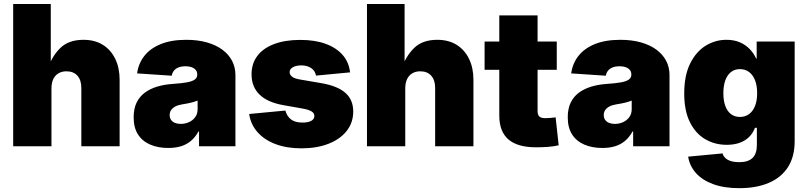

<svg xmlns="http://www.w3.org/2000/svg" viewBox="-20 -748 4132 982"><path d="M243.2 -295.4V0H47.4V-727.5H239.7V-395.5H224.6Q244.6 -459 287.6 -501.7Q330.6 -544.4 406.7 -544.4Q464.8 -544.4 506.1 -518.6Q547.4 -492.7 569.6 -446.5Q591.8 -400.4 591.8 -340.3V0H396V-298.3Q396 -338.4 376 -360.8Q356 -383.3 319.8 -383.3Q296.4 -383.3 279.1 -373Q261.7 -362.8 252.4 -343.3Q243.2 -323.7 243.2 -295.4Z M840.8 8.8Q788.6 8.8 748.5 -8.3Q708.5 -25.4 686 -60.1Q663.6 -94.7 663.6 -147.9Q663.6 -192.4 678.7 -223.4Q693.8 -254.4 721.2 -274.4Q748.5 -294.4 784.7 -305.2Q820.8 -315.9 863.3 -318.8Q908.7 -321.8 936.3 -326.9Q963.9 -332 976.3 -341.3Q988.8 -350.6 988.8 -365.7V-367.7Q988.8 -380.9 981.2 -390.1Q973.6 -399.4 960.2 -404.3Q946.8 -409.2 928.2 -409.2Q909.7 -409.2 894.8 -403.8Q879.9 -398.4 870.6 -387.7Q861.3 -377 858.4 -360.8L681.2 -372.6Q688 -422.9 717.8 -461.4Q747.6 -500 801.5 -522.2Q855.5 -544.4 932.6 -544.4Q991.2 -544.4 1037.8 -531.2Q1084.5 -518.1 1117.2 -493.9Q1149.9 -469.7 1167 -436.8Q1184.1 -403.8 1184.1 -364.3V0H998V-75.7H995.1Q978 -44.9 955.3 -26.4Q932.6 -7.8 904.1 0.5Q875.5 8.8 840.8 8.8ZM904.3 -114.3Q926.3 -114.3 946 -123Q965.8 -131.8 978.3 -148.7Q990.7 -165.5 990.7 -189.9V-233.4Q982.9 -230.5 974.4 -227.8Q965.8 -225.1 956.1 -222.7Q946.3 -220.2 935.5 -218.3Q924.8 -216.3 912.6 -214.4Q890.6 -210.9 876.2 -203.1Q861.8 -195.3 854.7 -184.3Q847.7 -173.3 847.7 -159.7Q847.7 -145 855 -134.8Q862.3 -124.5 875 -119.4Q887.7 -114.3 904.3 -114.3Z M1522 10.7Q1447.3 10.7 1389.9 -10.7Q1332.5 -32.2 1297.4 -71.8Q1262.2 -111.3 1254.4 -165L1439.5 -182.6Q1447.3 -153.8 1468 -137.5Q1488.8 -121.1 1526.9 -121.1Q1555.7 -121.1 1571.8 -129.9Q1587.9 -138.7 1587.9 -154.8Q1587.9 -169.4 1573 -178.5Q1558.1 -187.5 1526.9 -192.9L1430.2 -210Q1349.1 -224.1 1307.9 -263.9Q1266.6 -303.7 1266.6 -367.7Q1266.6 -423.3 1296.6 -462.6Q1326.7 -502 1382.6 -522.9Q1438.5 -543.9 1516.1 -543.9Q1590.3 -543.9 1645.3 -523.9Q1700.2 -503.9 1732.4 -467Q1764.6 -430.2 1770.5 -377.9L1596.2 -361.3Q1591.8 -386.7 1571 -400.1Q1550.3 -413.6 1521.5 -413.6Q1495.1 -413.6 1478.3 -404.3Q1461.4 -395 1461.4 -378.9Q1461.4 -366.7 1472.7 -356.7Q1483.9 -346.7 1512.2 -341.8L1623 -322.8Q1706.1 -308.6 1746.3 -273.2Q1786.6 -237.8 1786.6 -177.7Q1786.6 -120.6 1752.9 -78.1Q1719.2 -35.6 1659.7 -12.5Q1600.1 10.7 1522 10.7Z M2052.7 -295.4V0H1856.9V-727.5H2049.3V-395.5H2034.2Q2054.2 -459 2097.2 -501.7Q2140.1 -544.4 2216.3 -544.4Q2274.4 -544.4 2315.7 -518.6Q2356.9 -492.7 2379.2 -446.5Q2401.4 -400.4 2401.4 -340.3V0H2205.6V-298.3Q2205.6 -338.4 2185.5 -360.8Q2165.5 -383.3 2129.4 -383.3Q2106 -383.3 2088.6 -373Q2071.3 -362.8 2062 -343.3Q2052.7 -323.7 2052.7 -295.4Z M2827.6 -535.6V-391.1H2458.5V-535.6ZM2533.7 -669.4H2729.5V-179.7Q2729.5 -160.6 2738.5 -152.1Q2747.6 -143.6 2769.5 -143.6Q2779.8 -143.6 2797.6 -145Q2815.4 -146.5 2821.8 -147.9L2837.4 -4.9Q2810.5 1.5 2780.5 3.4Q2750.5 5.4 2721.7 5.4Q2627 5.4 2580.3 -34.9Q2533.7 -75.2 2533.7 -156.2Z M3061 8.8Q3008.8 8.8 2968.8 -8.3Q2928.7 -25.4 2906.2 -60.1Q2883.8 -94.7 2883.8 -147.9Q2883.8 -192.4 2898.9 -223.4Q2914.1 -254.4 2941.4 -274.4Q2968.8 -294.4 3004.9 -305.2Q3041 -315.9 3083.5 -318.8Q3128.9 -321.8 3156.5 -326.9Q3184.1 -332 3196.5 -341.3Q3209 -350.6 3209 -365.7V-367.7Q3209 -380.9 3201.4 -390.1Q3193.8 -399.4 3180.4 -404.3Q3167 -409.2 3148.4 -409.2Q3129.9 -409.2 3115 -403.8Q3100.1 -398.4 3090.8 -387.7Q3081.5 -377 3078.6 -360.8L2901.4 -372.6Q2908.2 -422.9 2938 -461.4Q2967.8 -500 3021.7 -522.2Q3075.7 -544.4 3152.8 -544.4Q3211.4 -544.4 3258.1 -531.2Q3304.7 -518.1 3337.4 -493.9Q3370.1 -469.7 3387.2 -436.8Q3404.3 -403.8 3404.3 -364.3V0H3218.3V-75.7H3215.3Q3198.2 -44.9 3175.5 -26.4Q3152.8 -7.8 3124.3 0.5Q3095.7 8.8 3061 8.8ZM3124.5 -114.3Q3146.5 -114.3 3166.3 -123Q3186 -131.8 3198.5 -148.7Q3210.9 -165.5 3210.9 -189.9V-233.4Q3203.1 -230.5 3194.6 -227.8Q3186 -225.1 3176.3 -222.7Q3166.5 -220.2 3155.8 -218.3Q3145 -216.3 3132.8 -214.4Q3110.8 -210.9 3096.4 -203.1Q3082 -195.3 3075 -184.3Q3067.9 -173.3 3067.9 -159.7Q3067.9 -145 3075.2 -134.8Q3082.5 -124.5 3095.2 -119.4Q3107.9 -114.3 3124.5 -114.3Z M3761.7 214.4Q3683.1 214.4 3627.4 193.8Q3571.8 173.3 3539.6 137.2Q3507.3 101.1 3499.5 53.2L3675.8 36.6Q3679.2 50.3 3690.2 60.5Q3701.2 70.8 3719.2 76.2Q3737.3 81.5 3760.7 81.5Q3806.2 81.5 3828.6 60.1Q3851.1 38.6 3851.1 -5.9V-94.2H3841.3Q3830.6 -65.9 3810.3 -46.4Q3790 -26.9 3761.5 -17.1Q3732.9 -7.3 3696.8 -7.3Q3635.7 -7.3 3586.4 -36.4Q3537.1 -65.4 3508.3 -123.8Q3479.5 -182.1 3479.5 -270Q3479.5 -361.3 3509.5 -422.4Q3539.6 -483.4 3588.6 -513.9Q3637.7 -544.4 3695.3 -544.4Q3733.9 -544.4 3763.2 -532Q3792.5 -519.5 3813.7 -497.8Q3835 -476.1 3847.2 -448.7H3850.1V-535.6H4044.4V-25.9Q4044.4 53.7 4009.8 107.2Q3975.1 160.6 3911.6 187.5Q3848.1 214.4 3761.7 214.4ZM3764.2 -149.9Q3791.5 -149.9 3811.3 -164.6Q3831.1 -179.2 3841.8 -206.3Q3852.5 -233.4 3852.5 -271Q3852.5 -309.6 3841.8 -337.2Q3831.1 -364.7 3811.3 -379.6Q3791.5 -394.5 3764.2 -394.5Q3737.8 -394.5 3718.8 -379.6Q3699.7 -364.7 3689.7 -337.2Q3679.7 -309.6 3679.7 -271Q3679.7 -233.4 3689.7 -206.1Q3699.7 -178.7 3718.8 -164.3Q3737.8 -149.9 3764.2 -149.9Z"/></svg>

Font: Inter 20pt Black
Style: Regular
Weight: 900
Version: Version 4.001;git-66647c0bb